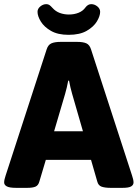

<svg xmlns="http://www.w3.org/2000/svg" viewBox="-25 -904 664 926"><path d="M53 2Q21 2 8 -5Q-5 -12 -5 -24Q-5 -31 -3 -39.5Q-1 -48 2 -57L200 -666Q207 -688 223 -695Q239 -702 267 -702H347Q376 -702 391.5 -695Q407 -688 414 -666L612 -57Q615 -48 617 -39.5Q619 -31 619 -24Q619 -12 607.5 -5Q596 2 566 2H508Q482 2 465.5 -3.5Q449 -9 444 -29L414 -133H196L165 -29Q160 -10 146.5 -4Q133 2 106 2ZM289 -451 236 -271H375L323 -451Q314 -482 308 -515H304Q298 -482 289 -451ZM306 -736Q254 -736 221 -755Q188 -774 172 -800Q156 -826 156 -847Q156 -862 169.5 -873Q183 -884 198 -884Q207 -884 213 -880Q219 -876 228 -866Q243 -849 263.5 -841.5Q284 -834 307 -834Q333 -834 354 -842.5Q375 -851 387 -868Q399 -884 415 -884Q431 -884 444.5 -873Q458 -862 458 -847Q458 -827 442.5 -801Q427 -775 393.5 -755.5Q360 -736 306 -736Z"/></svg>

Font: Asap ExtraBold
Style: Regular
Weight: 800
Designer: Pablo Cosgaya
Foundry: Omnibus-Type
Version: Version 3.001; ttfautohint (v1.8.4.7-5d5b)